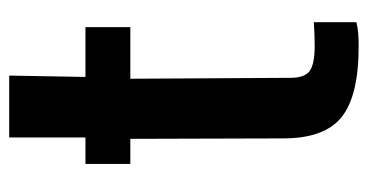

<svg xmlns="http://www.w3.org/2000/svg" viewBox="-216 -594 819 428"><g transform="rotate(-90 194.0 -380.5)"><path d="M304 9Q194 9 146.5 -29Q99 -67 99 -159L98 -500H42V-600H101V-770H239L236 -600H347V-500H232L234 -143Q234 -111 249.5 -100Q265 -89 305 -89Q319 -89 331 -89.5Q343 -90 358 -91V4Q346 7 333 8Q320 9 304 9Z"/></g></svg>

Font: Big Shoulders Text ExtraBold
Style: Regular
Weight: 800
Designer: Patric King
Foundry: XO Type Co
Version: Version 1.000; ttfautohint (v1.8.2)